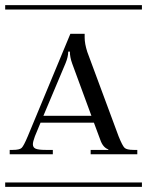

<svg xmlns="http://www.w3.org/2000/svg" viewBox="-29 -728 573 748"><path d="M8.8 -127V-144H21Q47.4 -144 55.4 -151.9Q63.5 -159.7 79.1 -196.8L245.1 -596.2H300.8V-590.8V-582Q300.8 -557.6 311 -525.9L433.1 -196.8Q447.8 -160.2 456.3 -152.1Q464.8 -144 491.2 -144H505.9V-127H324.2V-144H393.1V-146Q372.1 -153.3 361.8 -183.1L336.9 -250H128.9L106.9 -196.8Q99.1 -175.8 99.1 -166Q99.1 -153.3 110.1 -148.7Q121.1 -144 148.9 -144H176.8V-127ZM327.1 -276.9 252 -481Q243.2 -505.4 243.2 -526.9H236.8Q236.8 -506.8 226.1 -481L140.1 -276.9ZM-8.8 -708H523.9V-690.9H-8.8ZM-8.8 -17.1H523.9V0H-8.8Z"/></svg>

Font: FoglihtenFr01
Style: Regular
Weight: 500
Version: Version 0.68